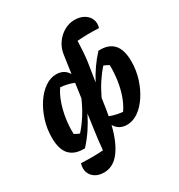

<svg xmlns="http://www.w3.org/2000/svg" viewBox="-215 -885 1148 1230"><g transform="rotate(-30 359.5 -270.0)"><path d="M166 5Q93 8 54.5 -31.5Q16 -71 16 -159Q16 -224 35 -284.5Q54 -345 86 -393.5Q118 -442 158.5 -470Q199 -498 242 -498Q301 -498 329 -450L348 -582Q354 -627 379 -663Q404 -699 440.5 -720Q477 -741 518 -741Q558 -741 586.5 -724.5Q615 -708 627 -680Q639 -652 629 -617Q586 -619 548.5 -618.5Q511 -618 469 -615Q468 -587 465.5 -544Q463 -501 458 -466L436 -326Q460 -372 488.5 -413Q517 -454 553 -493Q626 -497 664 -457Q702 -417 702 -329Q702 -264 683 -203.5Q664 -143 632 -94.5Q600 -46 560 -18Q520 10 476 10Q417 10 388 -39Q360 75 312 138Q264 201 196 201Q158 201 131.5 184.5Q105 168 95 139.5Q85 111 96 75Q139 77 178.5 77Q218 77 259 74Q263 28 267 -3.5Q271 -35 275 -63Q279 -91 284 -128L291 -180Q266 -129 235.5 -83.5Q205 -38 166 5ZM149 -111Q158 -106 167 -101Q176 -96 186 -93Q221 -132 251 -179Q281 -226 306 -283L321 -390Q277 -408 224 -413Q199 -378 181.5 -328Q164 -278 155.5 -222Q147 -166 149 -111ZM408 -142Q404 -119 400 -97Q443 -80 494 -75Q520 -112 537.5 -161.5Q555 -211 563 -266.5Q571 -322 570 -377Q561 -382 551.5 -387Q542 -392 532 -395Q501 -360 472.5 -316.5Q444 -273 420 -222Z"/></g></svg>

Font: Piazzolla
Style: Bold Italic
Weight: 700
Italic angle: -11.3°
Designer: Juan Pablo del Peral
Foundry: Huerta Tipografica
Version: Version 1.330